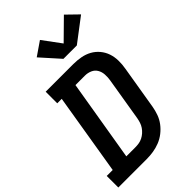

<svg xmlns="http://www.w3.org/2000/svg" viewBox="-295 -1089 1185 1185"><g transform="rotate(-45 298.0 -496.0)"><path d="M-4 0V-101H48L136 -634H97V-735H339Q372 -735 404 -729Q436 -723 463 -708Q490 -693 510 -669Q530 -645 540 -615.5Q550 -586 550.5 -552.5Q551 -519 545 -486L498 -203Q493 -174 483 -146Q473 -118 454.5 -93.5Q436 -69 411.5 -50Q387 -31 359 -20Q331 -9 302 -4.5Q273 0 245 0ZM167 -101H245Q261 -101 277 -103.5Q293 -106 308 -113.5Q323 -121 336 -132.5Q349 -144 358.5 -158Q368 -172 373 -187.5Q378 -203 381 -219L428 -503Q432 -527 430.5 -551.5Q429 -576 417.5 -595.5Q406 -615 384.5 -624.5Q363 -634 339 -634H256ZM435 -801H318L208 -924L298 -986L386 -867L513 -992L589 -918Z"/></g></svg>

Font: Iosevka Slab Extended Oblique
Style: Bold
Weight: 700
Width: 7
Italic angle: -9°
Monospace: yes
Designer: Belleve Invis
Foundry: Belleve Invis
Version: Version 11.1.1; ttfautohint (v1.8.3)